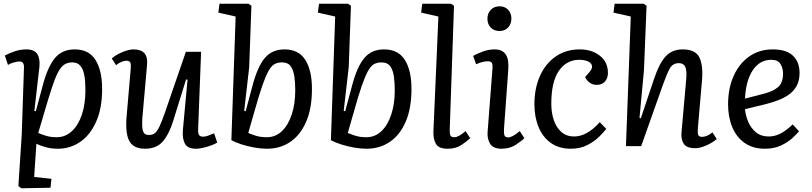

<svg xmlns="http://www.w3.org/2000/svg" viewBox="-20 -787 4371 1034"><path d="M109 -421Q111 -456 85 -456Q74 -456 54 -450.5Q34 -445 23 -437L6 -488Q29 -500 59 -510.5Q89 -521 123 -521Q165 -521 181 -495.5Q197 -470 192 -425L165 -190L173 -188L210 -326Q237 -428 276 -474.5Q315 -521 382 -521Q459 -521 494.5 -464Q530 -407 530 -308Q530 -204 498 -132Q466 -60 412 -23Q358 14 292 14Q255 14 224 5Q193 -4 176 -13L164 166L257 176L252 224L95 227L79 215L97 -61ZM369 -451Q344 -451 326 -439Q308 -427 292.5 -397.5Q277 -368 260 -316.5Q243 -265 220 -186L186 -71Q204 -63 228.5 -55.5Q253 -48 285 -48Q332 -48 367 -80.5Q402 -113 421 -170Q440 -227 440 -301Q440 -322 438.5 -347.5Q437 -373 430.5 -397Q424 -421 409.5 -436Q395 -451 369 -451Z M582 -472Q604 -492 639 -506.5Q674 -521 699 -521Q780 -521 772 -438L747 -156Q743 -102 750 -81Q757 -60 782 -60Q801 -60 813.5 -69.5Q826 -79 838.5 -105Q851 -131 868 -180L981 -508H1063L1047 -91Q1046 -69 1052 -60Q1058 -51 1074 -51Q1086 -51 1101.5 -56.5Q1117 -62 1133 -69L1150 -19Q1128 -6 1093 4Q1058 14 1035 14Q990 14 975.5 -14Q961 -42 965 -88L990 -358L982 -359L914 -140Q892 -67 858 -26.5Q824 14 761 14Q700 14 677 -26.5Q654 -67 662 -162L684 -417Q686 -443 681 -451.5Q676 -460 661 -460Q649 -460 633.5 -453.5Q618 -447 605 -436Z M1418 14Q1386 14 1349.5 7.5Q1313 1 1280.5 -9.5Q1248 -20 1226 -32L1249 -698L1156 -719L1162 -767H1318L1334 -756L1322 -425L1295 -190L1303 -188L1340 -326Q1367 -428 1406 -474.5Q1445 -521 1512 -521Q1589 -521 1624.5 -464Q1660 -407 1660 -308Q1660 -204 1629 -132Q1598 -60 1543.5 -23Q1489 14 1418 14ZM1499 -451Q1475 -451 1458 -441.5Q1441 -432 1425.5 -404Q1410 -376 1392 -324Q1374 -272 1350 -186L1317 -71Q1335 -63 1359.5 -55.5Q1384 -48 1417 -48Q1464 -48 1498 -80.5Q1532 -113 1551 -170Q1570 -227 1570 -301Q1570 -339 1565.5 -373.5Q1561 -408 1546 -429.5Q1531 -451 1499 -451Z M1954 14Q1922 14 1885.5 7.5Q1849 1 1816.5 -9.5Q1784 -20 1762 -32L1785 -698L1692 -719L1698 -767H1854L1870 -756L1858 -425L1831 -190L1839 -188L1876 -326Q1903 -428 1942 -474.5Q1981 -521 2048 -521Q2125 -521 2160.5 -464Q2196 -407 2196 -308Q2196 -204 2165 -132Q2134 -60 2079.5 -23Q2025 14 1954 14ZM2035 -451Q2011 -451 1994 -441.5Q1977 -432 1961.5 -404Q1946 -376 1928 -324Q1910 -272 1886 -186L1853 -71Q1871 -63 1895.5 -55.5Q1920 -48 1953 -48Q2000 -48 2034 -80.5Q2068 -113 2087 -170Q2106 -227 2106 -301Q2106 -339 2101.5 -373.5Q2097 -408 2082 -429.5Q2067 -451 2035 -451Z M2341 -698 2248 -719 2254 -767H2409L2425 -756L2402 -90Q2401 -68 2405.5 -58Q2410 -48 2427 -48Q2450 -48 2487 -81L2512 -43Q2496 -27 2465.5 -6.5Q2435 14 2391 14Q2343 14 2328 -11.5Q2313 -37 2314 -77Z M2605 -686Q2605 -715 2623 -734Q2641 -753 2670 -753Q2699 -753 2716.5 -734.5Q2734 -716 2734 -687Q2734 -658 2716.5 -639Q2699 -620 2670 -620Q2641 -620 2623 -638.5Q2605 -657 2605 -686ZM2632 -416Q2634 -439 2629 -448Q2624 -457 2607 -457Q2594 -457 2579.5 -453.5Q2565 -450 2544 -441L2528 -486Q2547 -497 2579 -509Q2611 -521 2644 -521Q2685 -521 2703.5 -494Q2722 -467 2717 -408L2694 -90Q2693 -68 2697 -57.5Q2701 -47 2717 -47Q2739 -47 2779 -81L2804 -43Q2788 -27 2756.5 -6.5Q2725 14 2681 14Q2635 14 2619 -13.5Q2603 -41 2606 -77Z M3102 -521Q3167 -521 3210.5 -487Q3254 -453 3254 -394Q3254 -366 3238 -348Q3222 -330 3193 -330Q3172 -330 3155.5 -342Q3139 -354 3131 -372L3152 -396Q3172 -418 3168 -433.5Q3164 -449 3145 -457Q3126 -465 3100 -465Q3031 -465 2990 -406Q2949 -347 2949 -228Q2949 -180 2962.5 -140Q2976 -100 3003.5 -76Q3031 -52 3072 -52Q3141 -52 3210 -129L3245 -93Q3233 -77 3207.5 -51.5Q3182 -26 3143.5 -6Q3105 14 3054 14Q2991 14 2947 -17Q2903 -48 2880.5 -102.5Q2858 -157 2858 -225Q2858 -311 2888 -378Q2918 -445 2973 -483Q3028 -521 3102 -521Z M3840 -38Q3829 -28 3809 -16.5Q3789 -5 3766.5 3Q3744 11 3723 11Q3678 11 3662.5 -12.5Q3647 -36 3650 -72L3675 -354Q3680 -407 3670.5 -427Q3661 -447 3636 -447Q3603 -447 3586.5 -417Q3570 -387 3550 -330L3433 0H3351L3377 -698L3284 -719L3290 -767H3446L3462 -756L3448 -409L3424 -152L3431 -150L3504 -367Q3531 -447 3565.5 -484Q3600 -521 3657 -521Q3726 -521 3747 -476.5Q3768 -432 3760 -348L3738 -93Q3736 -69 3740.5 -59.5Q3745 -50 3761 -50Q3787 -50 3817 -74Z M4141 -521Q4216 -521 4251 -486.5Q4286 -452 4286 -394Q4286 -352 4269.5 -323Q4253 -294 4225.5 -275.5Q4198 -257 4166 -245.5Q4134 -234 4103 -226L3992 -199Q3995 -166 4009 -132Q4023 -98 4050.5 -75Q4078 -52 4119 -52Q4152 -52 4182 -67Q4212 -82 4249 -117L4283 -80Q4272 -66 4247.5 -43.5Q4223 -21 4186 -3.5Q4149 14 4099 14Q4035 14 3990.5 -17Q3946 -48 3923.5 -102.5Q3901 -157 3901 -225Q3901 -311 3931 -378Q3961 -445 4015 -483Q4069 -521 4141 -521ZM4197 -391Q4197 -420 4183 -442.5Q4169 -465 4134 -465Q4072 -465 4034.5 -409.5Q3997 -354 3992 -256L4093 -282Q4146 -296 4171.5 -319Q4197 -342 4197 -391Z"/></svg>

Font: Literata 12pt
Style: Italic
Weight: 400
Italic angle: -2°
Designer: Latin by Veronika Burian and Jose Scaglione. Greek by Irene Vlachou. Cyrillic by Vera Evstafieva
Foundry: TypeTogether
Version: Version 3.002